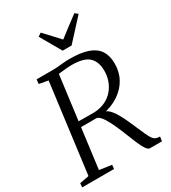

<svg xmlns="http://www.w3.org/2000/svg" viewBox="-232 -1107 1095 1226"><g transform="rotate(-30 315.5 -494.0)"><path d="M4 0 6.5 -29.5 75 -42.5 160 -698.5 93.5 -710.5 97 -743H215.5Q236.5 -743 257.8 -745Q279 -747 300.8 -749Q322.5 -751 344.5 -751Q426 -751 477.8 -733Q529.5 -715 554.2 -678Q579 -641 579.5 -584Q580.5 -522 552.8 -471Q525 -420 473.2 -385.8Q421.5 -351.5 351 -339L360 -347.5Q381.5 -349 401.8 -328.5Q422 -308 439.5 -277.2Q457 -246.5 470.5 -215.8Q484 -185 492.5 -166Q510.5 -124 522.5 -97.5Q534.5 -71 544.5 -57Q554.5 -43 566.5 -37.8Q578.5 -32.5 597 -32.5L592.5 0H503.5Q495.5 0 486 -9.2Q476.5 -18.5 464.2 -41.5Q452 -64.5 436 -105.5Q419 -148 402 -189Q385 -230 368 -263.5Q351 -297 334 -317Q317 -337 300.5 -337.5Q298.5 -337.5 283.2 -337.2Q268 -337 247.2 -337Q226.5 -337 206.8 -337Q187 -337 175.5 -337L182.5 -377Q193.5 -377 213.2 -376.8Q233 -376.5 254.8 -376.2Q276.5 -376 293.5 -376.2Q310.5 -376.5 315.5 -376.5Q358.5 -379 393 -395.8Q427.5 -412.5 451.2 -440.2Q475 -468 487.5 -503.5Q500 -539 499 -578.5Q498 -643.5 461.2 -677Q424.5 -710.5 335 -710.5Q324 -710.5 300.2 -708.8Q276.5 -707 253.5 -704.2Q230.5 -701.5 221.5 -699L241 -729.5L152 -42.5L242 -29.5L239 0ZM332.5 -818.5 244.5 -972 268.5 -988.5Q294 -961 319.8 -933.8Q345.5 -906.5 371.5 -878Q405.5 -905 441.8 -932.2Q478 -959.5 517 -988.5L538.5 -971L398.5 -818.5Z"/></g></svg>

Font: Merriweather 60pt Light
Style: Italic
Weight: 300
Italic angle: -7.8°
Version: Version 2.101